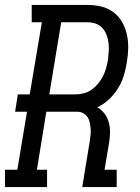

<svg xmlns="http://www.w3.org/2000/svg" viewBox="-46 -755 566 775"><path d="M-26 0V-70H24L63 -304H15L26 -374H74L123 -665H82V-735H308Q336 -735 363 -728.5Q390 -722 411.5 -706Q433 -690 446.5 -666.5Q460 -643 466 -616.5Q472 -590 471.5 -561Q471 -532 466 -504Q462 -477 454 -450.5Q446 -424 431 -399.5Q416 -375 394.5 -354.5Q373 -334 347 -322Q364 -312 375.5 -297Q387 -282 392.5 -263Q398 -244 398 -223.5Q398 -203 395 -183L376 -70H425V0H286L316 -183Q318 -196 319.5 -209Q321 -222 320 -234.5Q319 -247 316.5 -259.5Q314 -272 307.5 -282Q301 -292 290 -298Q279 -304 266 -304H141L103 -70H144V0ZM153 -374H259Q275 -374 292.5 -378.5Q310 -383 324.5 -393.5Q339 -404 350.5 -418Q362 -432 370 -448Q378 -464 382.5 -481Q387 -498 390 -514Q392 -531 393 -548.5Q394 -566 392 -582.5Q390 -599 384 -614.5Q378 -630 367 -642Q356 -654 340.5 -659.5Q325 -665 308 -665H201Z"/></svg>

Font: Iosevka Gothic
Style: Italic
Weight: 400
Italic angle: -9°
Monospace: yes
Designer: Belleve Invis
Foundry: Belleve Invis
Version: Version 15.5.1; ttfautohint (v1.8.4)